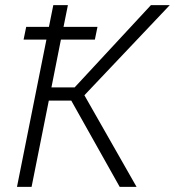

<svg xmlns="http://www.w3.org/2000/svg" viewBox="-20 -731 684 751"><path d="M258.8 -337.4H170.9L103.5 0H46.4L161.6 -576.2H72.3L82.5 -626H171.4L188.5 -710.9H245.6L228.5 -626H361.3L351.1 -576.2H218.3L181.2 -389.2H272L570.3 -710.9H644L310.1 -358.4L514.2 0H448.2Z"/></svg>

Font: Franko
Style: Light Italic
Weight: 300
Designer: Google
Version: Version 1.200310; 2013